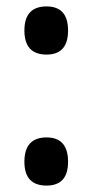

<svg xmlns="http://www.w3.org/2000/svg" viewBox="-20 -568 287 598"><path d="M56 -473Q56 -398 125 -398Q192 -398 192 -473Q192 -548 125 -548Q56 -548 56 -473ZM56 -64Q56 10 125 10Q192 10 192 -64Q192 -140 125 -140Q56 -140 56 -64Z"/></svg>

Font: Noto Sans Arabic UI ExtraCondensed Semi
Style: Regular
Weight: 600
Width: 3
Designer: Nadine Chahine - Monotype Design Team
Foundry: Monotype Imaging Inc.
Version: Version 1.900